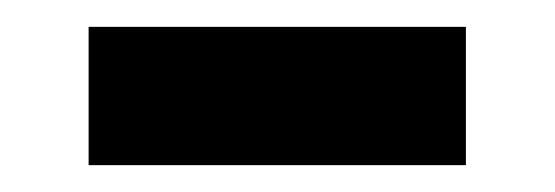

<svg xmlns="http://www.w3.org/2000/svg" viewBox="-20 -373 413 143"><path d="M327 -250H46V-353H327Z"/></svg>

Font: Karla Neue
Style: Bold
Weight: 700
Designer: Jonathan Pinhorn
Foundry: PYRS Fontlab Ltd. / Made with FontLab
Version: Version 1.000;PS 001.001;hotconv 1.0.56